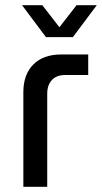

<svg xmlns="http://www.w3.org/2000/svg" viewBox="-20 -720 393 740"><path d="M70 0V-365Q70 -433 108.5 -471.5Q147 -510 215 -510H320V-431H232Q198 -431 180 -411.5Q162 -392 162 -359V0ZM157 -577 65 -700H143L209 -615L275 -700H353L261 -577Z"/></svg>

Font: MuseoModerno
Style: Regular
Weight: 400
Designer: Pablo Cosgaya, Héctor Gatti, Marcela Romero, and the Authors of The MuseoModerno Project.
Foundry: Omnibus-Type Team
Version: Version 1.001